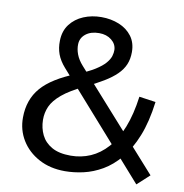

<svg xmlns="http://www.w3.org/2000/svg" viewBox="-82 -806 863 899"><g transform="rotate(10 349.0 -356.5)"><path d="M625 15.1 201.7 -463.9Q176.3 -492.7 165.5 -522Q154.8 -551.3 155.8 -585.4Q156.7 -631.8 180.9 -663.6Q205.1 -695.3 244.1 -711.7Q283.2 -728 328.6 -728Q374.5 -728 412.8 -712.4Q451.2 -696.8 474.1 -666.3Q497.1 -635.7 497.1 -591.3Q497.1 -558.1 486.1 -532Q475.1 -505.9 452.1 -483.4Q429.2 -460.9 393.3 -439.2Q357.4 -417.5 307.6 -393.6Q240.7 -361.8 204.6 -331.5Q168.5 -301.3 155 -270.8Q141.6 -240.2 142.1 -206.5Q142.6 -168 158.4 -135.5Q174.3 -103 208.5 -83.5Q242.7 -64 298.3 -64Q348.1 -64 392.1 -83Q436 -102.1 471.7 -141.8Q507.3 -181.6 532 -243.9Q556.6 -306.2 567.9 -391.6L646.5 -380.4Q634.3 -284.2 606.9 -216.1Q579.6 -147.9 542 -103.3Q504.4 -58.6 460.9 -33.4Q417.5 -8.3 372.1 2Q326.7 12.2 284.2 12.2Q213.9 12.2 160.4 -16.6Q106.9 -45.4 77.1 -94Q47.4 -142.6 47.9 -201.7Q48.3 -286.6 97.9 -344Q147.5 -401.4 260.3 -445.8Q312.5 -466.3 343.5 -485.8Q374.5 -505.4 389.9 -523.4Q405.3 -541.5 410.2 -557.6Q415 -573.7 414.6 -586.9Q413.6 -614.7 390.1 -633.5Q366.7 -652.3 331.1 -652.3Q292 -652.3 267.8 -633.3Q243.7 -614.3 242.7 -584.5Q241.7 -561 251 -536.4Q260.3 -511.7 281.7 -487.8L683.1 -38.1Z"/></g></svg>

Font: Pontano Sans Medium
Style: Regular
Weight: 500
Designer: Vernon Adams
Foundry: Vernon Adams
Version: Version 2.001